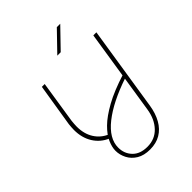

<svg xmlns="http://www.w3.org/2000/svg" viewBox="-259 -818 1153 1153"><g transform="rotate(-45 317.0 -242.0)"><path d="M320 216Q269 216 235 195.5Q201 175 184 142Q167 109 167 74Q167 44 183 7Q199 -30 238.5 -69Q278 -108 347.5 -146.5Q417 -185 525 -219L516 -193Q365 -142 278.5 -73.5Q192 -5 192 72Q192 124 225.5 158.5Q259 193 320 193Q384 193 425.5 149.5Q467 106 478 35L563 -510H589L505 28Q496 86 472 128.5Q448 171 410 193.5Q372 216 320 216ZM195 -3Q140 -26 109.5 -75Q79 -124 79 -190Q79 -200 80 -213.5Q81 -227 82 -237L126 -510H150L108 -239Q107 -229 106 -216Q105 -203 105 -193Q105 -131 133 -87Q161 -43 210 -23ZM324 -577 443 -700H472L353 -577Z"/></g></svg>

Font: MuseoModerno Thin Thin
Style: Italic
Weight: 250
Italic angle: -9°
Version: Version 1.003